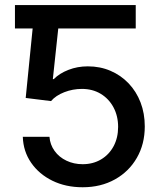

<svg xmlns="http://www.w3.org/2000/svg" viewBox="-20 -748 659 777"><path d="M185.1 -727.5V-632.8H40.5V-727.5ZM314.5 9.8Q246.1 9.8 192.1 -16.6Q138.2 -43 106.2 -89.1Q74.2 -135.3 72.3 -194.3H180.2Q182.6 -162.6 200.9 -137.2Q219.2 -111.8 249 -97.7Q278.8 -83.5 314.5 -83.5Q356.4 -83.5 388.9 -102.8Q421.4 -122.1 439.7 -156.2Q458 -190.4 458 -234.4Q458 -278.8 439.2 -313.7Q420.4 -348.6 387.5 -368.4Q354.5 -388.2 311.5 -388.2Q274.4 -388.2 240 -374.8Q205.6 -361.3 186.5 -338.9L84 -351.6L121.6 -727.5H529.3V-632.8H215.8L193.8 -427.7H197.3Q220.7 -451.2 257.1 -465.3Q293.5 -479.5 335.4 -479.5Q385.3 -479.5 427.2 -461.4Q469.2 -443.4 500.5 -410.6Q531.7 -377.9 548.8 -333.5Q565.9 -289.1 565.9 -236.3Q565.9 -165 533.9 -109.4Q502 -53.7 445.1 -22Q388.2 9.8 314.5 9.8Z"/></svg>

Font: Inter 17pt Medium
Style: Regular
Weight: 500
Version: Version 4.001;git-66647c0bb